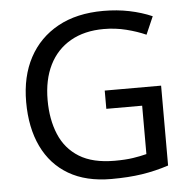

<svg xmlns="http://www.w3.org/2000/svg" viewBox="-52 -776 833 838"><g transform="rotate(-5 364.0 -357.0)"><path d="M407 -377H654V-27Q596 -8 537 1Q478 10 403 10Q292 10 216 -34.5Q140 -79 100.5 -161.5Q61 -244 61 -357Q61 -469 105 -551Q149 -633 231.5 -678.5Q314 -724 431 -724Q491 -724 544.5 -713Q598 -702 644 -682L610 -604Q572 -621 524.5 -633Q477 -645 426 -645Q341 -645 280 -610Q219 -575 187 -510.5Q155 -446 155 -357Q155 -272 182.5 -206.5Q210 -141 269 -104.5Q328 -68 424 -68Q471 -68 504 -73Q537 -78 564 -85V-297H407Z"/></g></svg>

Font: Noto Sans Lao Looped
Style: Regular
Weight: 400
Designer: Mark Frömberg, Ben Mitchell
Foundry: The Fontpad Ltd
Version: Version 1.001